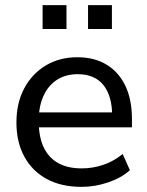

<svg xmlns="http://www.w3.org/2000/svg" viewBox="-20 -719 574 748"><path d="M298 9Q219 9 162.5 -21.5Q106 -52 75 -108.5Q44 -165 44 -242Q44 -318 74.5 -375Q105 -432 158.5 -464Q212 -496 281 -496Q348 -496 395.5 -467Q443 -438 468.5 -384.5Q494 -331 494 -256V-223H115V-281H434L417 -267Q417 -345 383 -387.5Q349 -430 283 -430Q235 -430 201 -407.5Q167 -385 149 -344.5Q131 -304 131 -251V-245Q131 -185 150.5 -144.5Q170 -104 207 -83.5Q244 -63 298 -63Q341 -63 381.5 -76.5Q422 -90 458 -119L486 -56Q453 -26 401.5 -8.5Q350 9 298 9ZM323 -606V-699H416V-606ZM146 -606V-699H239V-606Z"/></svg>

Font: Nunito Sans 12pt Medium
Style: Regular
Weight: 500
Designer: Vernon Adams
Foundry: Vernon Adams
Version: Version 3.101;gftools[0.9.27]